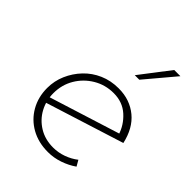

<svg xmlns="http://www.w3.org/2000/svg" viewBox="-183 -708 809 809"><g transform="rotate(45 221.5 -303.5)"><path d="M247 -22Q278 -22 307 -32.5Q336 -43 359 -61L374 -35Q347 -16 313.5 -4.5Q280 7 245 7Q188 7 144.5 -17.5Q101 -42 76.5 -85Q52 -128 52 -182Q52 -224 68.5 -262Q85 -300 113.5 -330Q142 -360 181 -377Q220 -394 266 -394Q301 -394 329.5 -384Q358 -374 381 -355Q404 -336 419.5 -308.5Q435 -281 443 -245L85 -132L79 -159L419 -266L405 -254Q391 -300 355 -332.5Q319 -365 266 -365Q216 -365 175 -340.5Q134 -316 110 -275.5Q86 -235 86 -185Q86 -141 106 -104Q126 -67 162.5 -44.5Q199 -22 247 -22ZM414 -614 302 -481H275L377 -614Z"/></g></svg>

Font: Josefin Sans Thin ExtraLight
Style: Italic
Weight: 250
Italic angle: -7°
Version: Version 2.000